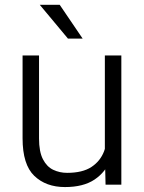

<svg xmlns="http://www.w3.org/2000/svg" viewBox="-20 -755 590 785"><path d="M408.7 -528.3H476.1V0H411.6L408.7 -122.1ZM453.6 -224.6Q453.6 -157.2 432.9 -104.2Q412.1 -51.3 366.5 -20.8Q320.8 9.8 245.6 9.8Q168 9.8 120.1 -36.1Q72.3 -82 72.3 -189.5V-528.3H139.6V-188.5Q139.6 -134.8 155.5 -104Q171.4 -73.2 197.5 -60.8Q223.6 -48.3 254.4 -48.3Q317.4 -48.3 353.8 -72.3Q390.1 -96.2 405.5 -136.5Q420.9 -176.8 420.9 -223.6ZM317.9 -597.2H257.8L142.6 -735.4H224.1Z"/></svg>

Font: Heebo Light
Style: Regular
Weight: 300
Designer: Oded Ezer
Foundry: Ezer Type House
Version: Version 3.100